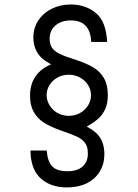

<svg xmlns="http://www.w3.org/2000/svg" viewBox="-20 -756 607 846"><path d="M112.3 -334.5Q112.3 -432.6 205.1 -472.7Q177.2 -487.8 162.6 -501.5Q127 -536.6 127 -590.8Q127 -632.8 148.9 -666Q170.9 -699.2 208.7 -717.8Q246.6 -736.3 291.5 -736.3Q356.4 -736.3 401.9 -699.2Q447.3 -662.1 452.1 -571.3H381.8Q377.9 -666 292 -666Q250.5 -666 224.6 -644Q198.7 -622.1 198.7 -585.4Q198.7 -560.5 209.7 -544.9Q220.7 -529.3 243.7 -518.3Q266.6 -507.3 311.5 -493.2Q359.9 -477.5 390.4 -459.5Q420.9 -441.4 438 -411.9Q455.1 -382.3 455.1 -336.4Q455.1 -299.8 442.9 -273.9Q430.7 -248 410.9 -231.2Q391.1 -214.4 362.3 -198.2Q391.6 -182.1 405.3 -168.5Q439.9 -134.8 439.9 -76.7Q439.9 -33.7 419.9 -0.5Q399.9 32.7 362.8 51.3Q325.7 69.8 275.4 69.8Q214.4 69.8 173.1 41Q131.8 12.2 120.1 -41Q114.7 -61.5 114.3 -92.8H186Q189 -46.9 209 -24.2Q229 -1.5 277.3 -1.5Q320.3 -1.5 343.8 -22.2Q367.2 -43 367.2 -79.6Q367.2 -109.4 354.7 -126.2Q342.3 -143.1 318.8 -154.1Q295.4 -165 242.7 -183.1Q201.2 -197.8 173.1 -215.8Q145 -233.9 128.7 -262.7Q112.3 -291.5 112.3 -334.5ZM198.7 -291.5Q211.9 -270 234.1 -257.8Q256.3 -245.6 283.2 -245.6Q310.1 -245.6 332.3 -257.8Q354.5 -270 367.7 -290.8Q380.9 -311.5 380.9 -336.4Q380.9 -361.3 367.7 -381.8Q354.5 -402.3 332 -414.6Q309.6 -426.8 283.2 -426.8Q256.3 -426.8 233.9 -414.6Q211.4 -402.3 198.5 -381.8Q185.5 -361.3 185.5 -337.4Q185.5 -312.5 198.7 -291.5Z"/></svg>

Font: NMS Futura Pro Book
Style: Regular
Weight: 400
Designer: Blend3rman
Version: Version 0.1